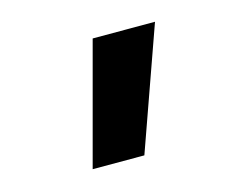

<svg xmlns="http://www.w3.org/2000/svg" viewBox="-58 -856 615 488"><g transform="rotate(-15 250.0 -611.5)"><path d="M132 -451 218 -772H382L268 -451Z"/></g></svg>

Font: Iosevka Slab Heavy
Style: Regular
Weight: 900
Monospace: yes
Designer: Belleve Invis
Foundry: Belleve Invis
Version: Version 11.1.0; ttfautohint (v1.8.3)